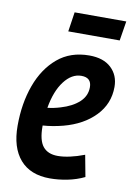

<svg xmlns="http://www.w3.org/2000/svg" viewBox="-84 -779 577 842"><g transform="rotate(10 204.5 -358.0)"><path d="M351 -23Q316 -6 276 2Q236 10 198 10Q111 10 65 -43Q19 -96 19 -193Q19 -293 48.5 -374Q78 -455 135 -503Q192 -551 276 -551Q339 -551 373.5 -518.5Q408 -486 408 -434Q408 -359 356 -305Q304 -251 217 -228Q171 -216 127 -213V-209Q127 -147 149 -120Q171 -93 215 -93Q239 -93 269 -99.5Q299 -106 333 -119ZM257 -457Q214 -457 180.5 -413Q147 -369 134 -293Q162 -296 191 -305Q242 -320 272 -347.5Q302 -375 302 -414Q302 -457 257 -457ZM166 -639 179 -726H409L395 -639Z"/></g></svg>

Font: Georama SemiCondensed SemiBold
Style: Italic
Weight: 600
Width: 4
Italic angle: -9°
Designer: Jean-Baptiste Levee
Foundry: Production Type
Version: Version 1.000